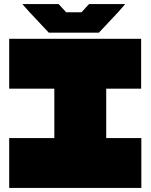

<svg xmlns="http://www.w3.org/2000/svg" viewBox="-20 -920 737 940"><path d="M246 0V-486L448 -730H500V-244L298 0ZM25 0V-244H246V0ZM298 0 500 -244H672V0ZM25 -486V-730H448L246 -486ZM500 -486V-730H671V-486ZM219 -760 125 -860H558L464 -760ZM125 -860 91 -898V-900H267L304 -860ZM379 -860 416 -900H592V-899L558 -860Z"/></svg>

Font: Foldit Thin Black
Style: Regular
Weight: 900
Version: Version 1.003